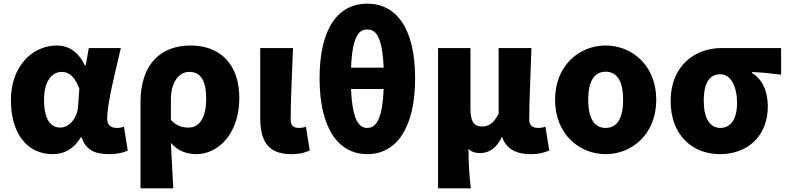

<svg xmlns="http://www.w3.org/2000/svg" viewBox="-20 -833 4325 1055"><path d="M269 14C335 14 386 -16 424 -78H429C451 -10 499 14 580 14C627 14 661 5 682 -6L661 -137C648 -132 635 -130 624 -130C592 -130 569 -142 569 -182C569 -265 614 -440 644 -569H468L451 -474H446C409 -551 355 -583 292 -583C160 -583 40 -471 40 -283C40 -98 130 14 269 14ZM312 -132C257 -132 222 -177 222 -285C222 -394 271 -438 319 -438C365 -438 394 -404 416 -345L409 -248C405 -183 359 -132 312 -132Z M752 202H932C928 120 924 38 919 -48C958 -1 1012 14 1059 14C1179 14 1295 -98 1295 -294C1295 -477 1193 -583 1027 -583C869 -583 752 -487 752 -270ZM1017 -132C984 -132 952 -139 919 -174V-287C919 -378 961 -438 1020 -438C1082 -438 1113 -391 1113 -291C1113 -177 1069 -132 1017 -132Z M1579 14C1629 14 1657 5 1682 -6L1661 -137C1650 -132 1635 -130 1626 -130C1593 -130 1577 -141 1577 -179C1577 -269 1585 -439 1590 -569H1410V-185C1410 -66 1447 14 1579 14Z M1998 14C2155 14 2261 -125 2261 -403C2261 -681 2155 -813 1998 -813C1841 -813 1736 -682 1736 -403C1736 -125 1841 14 1998 14ZM1998 -130C1953 -130 1916 -172 1909 -344H2088C2081 -172 2044 -130 1998 -130ZM1909 -461C1916 -636 1953 -671 1998 -671C2044 -671 2081 -636 2088 -461Z M2387 202H2567C2558 124 2555 66 2554 -15C2572 4 2595 8 2621 8C2669 8 2711 -23 2737 -79H2740C2760 -18 2813 14 2894 14C2944 14 2972 5 2998 -6L2977 -137C2964 -132 2950 -130 2940 -130C2907 -130 2888 -141 2888 -179C2888 -269 2896 -439 2900 -569H2720V-208C2694 -158 2667 -138 2630 -138C2585 -138 2565 -162 2565 -239V-569H2387Z M3308 14C3453 14 3586 -96 3586 -285C3586 -473 3453 -583 3308 -583C3163 -583 3030 -473 3030 -285C3030 -96 3163 14 3308 14ZM3308 -130C3241 -130 3212 -190 3212 -285C3212 -379 3241 -439 3308 -439C3375 -439 3404 -379 3404 -285C3404 -190 3375 -130 3308 -130Z M3936 14C4090 14 4199 -87 4199 -249C4199 -333 4167 -400 4112 -432V-437C4171 -435 4210 -430 4272 -423V-569H3944C3801 -569 3665 -474 3665 -278C3665 -89 3786 14 3936 14ZM3938 -130C3881 -130 3847 -183 3847 -278C3847 -384 3882 -425 3938 -425C3997 -425 4030 -355 4030 -268C4030 -180 3996 -130 3938 -130Z"/></svg>

Font: Noto Sans CJK TC Black
Style: Regular
Weight: 900
Designer: Ryoko NISHIZUKA 西塚涼子 (kana, bopomofo & ideographs); Paul D. Hunt (Latin, Greek & Cyrillic); Sandoll Communications 산돌커뮤니
Foundry: Adobe
Version: Version 2.004;hotconv 1.0.118;makeotfexe 2.5.65603